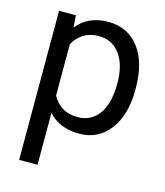

<svg xmlns="http://www.w3.org/2000/svg" viewBox="-111 -622 783 910"><g transform="rotate(15 280.5 -167.5)"><path d="M514.6 -258.3Q514.6 -137.7 459.5 -64Q404.3 9.8 310.1 9.8Q213.9 9.8 158.7 -51.3V203.1H68.4V-528.3H150.9L155.3 -469.7Q210.4 -538.1 308.6 -538.1Q403.8 -538.1 459.2 -466.3Q514.6 -394.5 514.6 -266.6ZM424.3 -268.6Q424.3 -357.9 386.2 -409.7Q348.1 -461.4 281.7 -461.4Q199.7 -461.4 158.7 -388.7V-136.2Q199.2 -64 282.7 -64Q347.7 -64 386 -115.5Q424.3 -167 424.3 -268.6Z"/></g></svg>

Font: RobotoDraft
Style: Regular
Weight: 400
Version: Version 2.001101; 2014